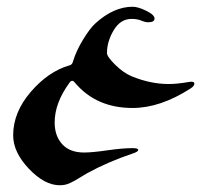

<svg xmlns="http://www.w3.org/2000/svg" viewBox="-20 -546 596 569"><path d="M157 3Q112 3 65.5 -46Q19 -95 19 -145Q19 -213 71 -273.5Q123 -334 185 -352Q194 -354 196 -363Q206 -396 227 -430Q248 -464 263 -477Q317 -526 373 -526Q389 -526 413.5 -514Q438 -502 438 -491Q438 -480 419 -480Q411 -480 401 -484Q388 -490 370 -490Q337 -490 317 -456.5Q297 -423 297 -389Q297 -378 321.5 -354Q346 -330 370 -320Q426 -297 480 -297Q505 -297 539 -303Q556 -306 556 -298Q556 -291 545 -284Q455 -226 373 -226Q265 -226 202 -301Q194 -312 186 -301Q142 -241 142 -183Q142 -143 164.5 -118.5Q187 -94 229 -94Q253 -94 298 -100.5Q343 -107 373 -107Q390 -107 389.5 -101.5Q389 -96 373 -91Q299 -66 239 -33Q232 -29 220.5 -22Q209 -15 203 -11.5Q197 -8 188.5 -4Q180 0 172.5 1.5Q165 3 157 3Z"/></svg>

Font: Joscelyn
Style: Regular
Weight: 400
Designer: Peter S. Baker
Version: Version 1.012